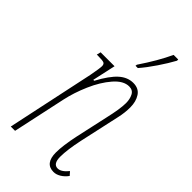

<svg xmlns="http://www.w3.org/2000/svg" viewBox="-244 -822 887 887"><g transform="rotate(45 200.0 -378.5)"><path d="M253 -63Q253 -108 269 -183L304 -342Q321 -415 321 -453Q321 -479 311 -498.5Q301 -518 277 -518Q240 -518 204.5 -477Q169 -436 143 -376Q117 -316 105 -260L49 0H21L112 -428Q122 -481 122 -495Q122 -508 114 -512Q106 -516 77 -516H67L72 -536H163L138 -422H144Q179 -487 210.5 -515Q242 -543 279 -543Q315 -543 332 -517Q349 -491 349 -453Q349 -418 341 -383Q333 -348 332 -342L297 -183Q281 -108 281 -63Q281 -16 311 -16Q334 -16 360 -48L375 -31Q361 -12 343.5 -1.5Q326 9 309 9Q253 9 253 -63ZM231 -614Q287 -697 319 -766H349V-758Q330 -723 301 -680Q272 -637 245 -606H230Z"/></g></svg>

Font: Noto Serif CondThin
Style: Italic
Weight: 250
Width: 3
Italic angle: -12°
Designer: Monotype Design Team
Foundry: Monotype Imaging Inc.
Version: Version 1.001